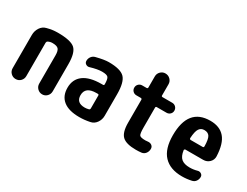

<svg xmlns="http://www.w3.org/2000/svg" viewBox="-68 -1170 2137 1661"><g transform="rotate(30 1000.0 -340.0)"><path d="M235.4 -530.3Q365.2 -530.3 407.7 -492.2Q450.2 -454.1 450.2 -339.8V-68.4Q450.2 -40 430.7 -20Q411.1 0 383.3 0Q355.5 0 335.4 -20Q315.4 -40 315.4 -68.4V-349.6Q315.4 -395.5 299.8 -412.6Q284.2 -429.7 240.2 -429.7Q215.8 -429.7 196.3 -418.9Q187.5 -414.1 186.5 -402.3V-68.4Q186.5 -40 167 -20Q147.5 0 118.2 0Q89.8 0 69.8 -20Q49.8 -40 49.8 -68.4V-400.4Q49.8 -441.4 71.3 -474.1Q92.8 -506.8 128.9 -515.6Q182.6 -530.3 235.4 -530.3Z M809.6 -106.4V-234.4Q809.6 -245.1 798.8 -245.1H785.2Q674.8 -245.1 674.8 -160.2Q674.8 -85 759.8 -85Q779.3 -85 799.8 -90.8Q809.6 -94.7 809.6 -106.4ZM745.1 -530.3Q862.3 -530.3 903.8 -487.8Q945.3 -445.3 945.3 -325.2V-110.4Q945.3 -71.3 922.9 -39.6Q900.4 -7.8 863.3 -1Q810.5 9.8 759.8 9.8Q654.3 9.8 599.6 -33.7Q544.9 -77.1 544.9 -160.2Q544.9 -244.1 605.5 -289.6Q666 -335 785.2 -335H798.8Q809.6 -335 809.6 -345.7Q809.6 -396.5 797.4 -413.1Q785.2 -429.7 735.4 -429.7Q690.4 -429.7 619.1 -408.2Q601.6 -403.3 585.9 -413.6Q570.3 -423.8 570.3 -443.4Q570.3 -466.8 584 -485.4Q597.7 -503.9 620.1 -509.8Q700.2 -530.3 745.1 -530.3Z M1297.9 -400.4Q1287.1 -400.4 1287.1 -388.7V-190.4Q1287.1 -129.9 1297.4 -115.7Q1307.6 -101.6 1355.5 -101.6Q1362.3 -101.6 1379.9 -103.5Q1402.3 -106.4 1418.5 -94.7Q1434.6 -83 1434.6 -61.5Q1434.6 -35.2 1419.4 -15.6Q1404.3 3.9 1379.9 6.8Q1353.5 9.8 1325.2 9.8Q1227.5 9.8 1189 -26.9Q1150.4 -63.5 1150.4 -160.2V-388.7Q1150.4 -399.4 1138.7 -400.4H1094.7Q1073.2 -400.4 1059.1 -414.6Q1044.9 -428.7 1044.9 -449.7Q1044.9 -470.7 1059.6 -485.4Q1074.2 -500 1094.7 -500H1138.7Q1149.4 -500 1150.4 -510.7V-622.1Q1150.4 -650.4 1170.4 -670.4Q1190.4 -690.4 1217.8 -690.4Q1247.1 -690.4 1267.1 -670.4Q1287.1 -650.4 1287.1 -622.1V-510.7Q1287.1 -500 1297.9 -500H1394.5Q1416 -500 1430.7 -485.4Q1445.3 -470.7 1445.3 -449.7Q1445.3 -428.7 1430.7 -414.6Q1416 -400.4 1394.5 -400.4Z M1814.5 -300.8Q1825.2 -300.8 1825.2 -313.5Q1824.2 -383.8 1808.1 -409.2Q1792 -434.6 1754.9 -434.6Q1721.7 -434.6 1704.1 -408.2Q1686.5 -381.8 1682.6 -313.5Q1682.6 -301.8 1694.3 -300.8ZM1759.8 -530.3Q1854.5 -530.3 1904.3 -472.7Q1954.1 -415 1959 -290Q1960 -254.9 1935.1 -230.5Q1910.2 -206.1 1873 -206.1H1696.3Q1692.4 -206.1 1688.5 -202.1Q1684.6 -198.2 1685.5 -194.3Q1693.4 -136.7 1721.7 -113.3Q1750 -89.8 1804.7 -89.8Q1842.8 -89.8 1880.9 -100.6Q1898.4 -105.5 1914.1 -95.2Q1929.7 -85 1929.7 -66.4Q1929.7 -43 1916.5 -24.4Q1903.3 -5.9 1880.9 -1Q1834 9.8 1785.2 9.8Q1666 9.8 1603 -57.1Q1540 -124 1540 -259.8Q1540 -530.3 1759.8 -530.3Z"/></g></svg>

Font: Rounded-X Mgen+ 1mn bold
Style: Bold
Weight: 700
Designer: [Source Han Sans]
Ryoko NISHIZUKA  (kana & ideographs); Paul D. Hunt (Latin, Greek & Cyrillic); Wenlong ZHANG  (bopomofo
Version: Version 1.059.20150602